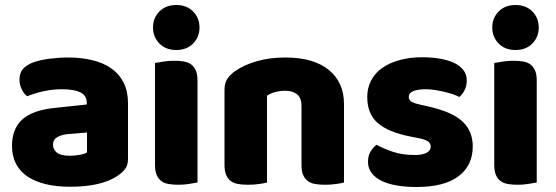

<svg xmlns="http://www.w3.org/2000/svg" viewBox="-20 -731 2223 768"><path d="M260 -108Q277 -108 297.5 -111.5Q318 -115 328 -121V-201L256 -195Q228 -193 210 -183Q192 -173 192 -153Q192 -133 207.5 -120.5Q223 -108 260 -108ZM252 -501Q306 -501 350.5 -490Q395 -479 426.5 -456.5Q458 -434 475 -399.5Q492 -365 492 -318V-94Q492 -68 477.5 -51.5Q463 -35 443 -23Q378 16 260 16Q207 16 164.5 6Q122 -4 91.5 -24Q61 -44 44.5 -75Q28 -106 28 -147Q28 -216 69 -253Q110 -290 196 -299L327 -313V-320Q327 -349 301.5 -361.5Q276 -374 228 -374Q190 -374 154 -366Q118 -358 89 -346Q76 -355 67 -373.5Q58 -392 58 -412Q58 -438 70.5 -453.5Q83 -469 109 -480Q138 -491 177.5 -496Q217 -501 252 -501Z M592 -621Q592 -659 617.5 -685Q643 -711 685 -711Q727 -711 752.5 -685Q778 -659 778 -621Q778 -583 752.5 -557Q727 -531 685 -531Q643 -531 617.5 -557Q592 -583 592 -621ZM770 -1Q759 1 737.5 4.5Q716 8 694 8Q672 8 654.5 5Q637 2 625 -7Q613 -16 606.5 -31.5Q600 -47 600 -72V-479Q611 -481 632.5 -484.5Q654 -488 676 -488Q698 -488 715.5 -485Q733 -482 745 -473Q757 -464 763.5 -448.5Q770 -433 770 -408Z M1186 -308Q1186 -339 1168.5 -353.5Q1151 -368 1121 -368Q1101 -368 1081.5 -363Q1062 -358 1048 -348V-1Q1038 2 1016.5 5Q995 8 972 8Q950 8 932.5 5Q915 2 903 -7Q891 -16 884.5 -31.5Q878 -47 878 -72V-372Q878 -399 889.5 -416Q901 -433 921 -447Q955 -471 1006.5 -486Q1058 -501 1121 -501Q1234 -501 1295 -451.5Q1356 -402 1356 -314V-1Q1346 2 1324.5 5Q1303 8 1280 8Q1258 8 1240.5 5Q1223 2 1211 -7Q1199 -16 1192.5 -31.5Q1186 -47 1186 -72Z M1871 -145Q1871 -69 1814 -26Q1757 17 1646 17Q1604 17 1568 11Q1532 5 1506.5 -7.5Q1481 -20 1466.5 -39Q1452 -58 1452 -84Q1452 -108 1462 -124.5Q1472 -141 1486 -152Q1515 -136 1552.5 -123.5Q1590 -111 1639 -111Q1670 -111 1686.5 -120Q1703 -129 1703 -144Q1703 -158 1691 -166Q1679 -174 1651 -179L1621 -185Q1534 -202 1491.5 -238.5Q1449 -275 1449 -343Q1449 -380 1465 -410Q1481 -440 1510 -460Q1539 -480 1579.5 -491Q1620 -502 1669 -502Q1706 -502 1738.5 -496.5Q1771 -491 1795 -480Q1819 -469 1833 -451.5Q1847 -434 1847 -410Q1847 -387 1838.5 -370.5Q1830 -354 1817 -343Q1809 -348 1793 -353.5Q1777 -359 1758 -363.5Q1739 -368 1719.5 -371Q1700 -374 1684 -374Q1651 -374 1633 -366.5Q1615 -359 1615 -343Q1615 -332 1625 -325Q1635 -318 1663 -312L1694 -305Q1790 -283 1830.5 -244.5Q1871 -206 1871 -145Z M1949 -621Q1949 -659 1974.5 -685Q2000 -711 2042 -711Q2084 -711 2109.5 -685Q2135 -659 2135 -621Q2135 -583 2109.5 -557Q2084 -531 2042 -531Q2000 -531 1974.5 -557Q1949 -583 1949 -621ZM2127 -1Q2116 1 2094.5 4.5Q2073 8 2051 8Q2029 8 2011.5 5Q1994 2 1982 -7Q1970 -16 1963.5 -31.5Q1957 -47 1957 -72V-479Q1968 -481 1989.5 -484.5Q2011 -488 2033 -488Q2055 -488 2072.5 -485Q2090 -482 2102 -473Q2114 -464 2120.5 -448.5Q2127 -433 2127 -408Z"/></svg>

Font: BALOOCHETTANREGULAR
Style: Book
Weight: 400
Designer: Maithili Shingre and Ek Type
Foundry: Ek Type
Version: Version 1.100;PS 1.000;hotconv 1.0.88;makeotf.lib2.5.647800;